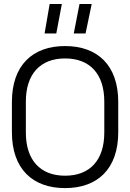

<svg xmlns="http://www.w3.org/2000/svg" viewBox="-20 -950 667 984"><path d="M313.5 14C480 14 586 -84.5 586 -272.5V-427.5C586 -615.5 480 -714 313.5 -714C147 -714 41 -615.5 41 -427.5V-272.5C41 -84.5 147 14 313.5 14ZM313.5 -49.5C186 -49.5 112.5 -130 112.5 -270.5V-429.5C112.5 -570 186 -650.5 313.5 -650.5C441.5 -650.5 514.5 -570 514.5 -429.5V-270.5C514.5 -130 441.5 -49.5 313.5 -49.5ZM234.5 -929.5 208.5 -778.5H268.5L297 -929.5ZM387.5 -929.5 358 -778.5H418.5L450 -929.5Z"/></svg>

Font: MCL Standard Light
Style: Regular
Weight: 300
Designer: Květoslav Bartoš
Foundry: Florian Karsten
Version: Version 1.001;Glyphs 3.2.3 (3260)